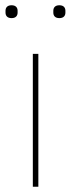

<svg xmlns="http://www.w3.org/2000/svg" viewBox="-20 -711 271 731"><path d="M24 -642C41 -642 47 -652 47 -663V-670C47 -681 41 -691 24 -691C7 -691 1 -681 1 -670V-663C1 -652 7 -642 24 -642ZM206 -642C223 -642 229 -652 229 -663V-670C229 -681 223 -691 206 -691C189 -691 183 -681 183 -670V-663C183 -652 189 -642 206 -642ZM126 0V-506H105V0Z"/></svg>

Font: IBM Plex Sans Thai Looped Thin
Style: Regular
Weight: 100
Designer: Mike Abbink, Paul van der Laan, Pieter van Rosmalen, Ben Mitchell, Mark Frömberg
Foundry: Bold Monday
Version: Version 1.1